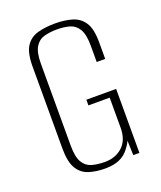

<svg xmlns="http://www.w3.org/2000/svg" viewBox="-118 -675 640 764"><g transform="rotate(-20 202.0 -293.5)"><path d="M196 12Q159 12 128.5 2.5Q98 -7 80.5 -35.5Q63 -64 63 -122V-468Q63 -526 81 -553.5Q99 -581 131.5 -590Q164 -599 205 -599Q246 -599 277.5 -589.5Q309 -580 327 -552.5Q345 -525 345 -468V-398H309V-467Q309 -514 295.5 -537Q282 -560 258.5 -567Q235 -574 204 -574Q173 -574 149 -567Q125 -560 111.5 -537Q98 -514 98 -467V-120Q98 -73 111.5 -50Q125 -27 149 -20Q173 -13 204 -13Q250 -13 279.5 -40.5Q309 -68 309 -120V-247H219V-271H345V0H319L317 -62Q313 -53 307.5 -44.5Q302 -36 297 -30Q281 -9 256.5 1.5Q232 12 196 12Z"/></g></svg>

Font: Alumni Sans Thin ExtraLight
Style: Regular
Weight: 250
Version: Version 1.018